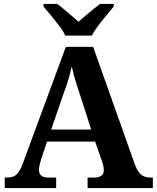

<svg xmlns="http://www.w3.org/2000/svg" viewBox="-20 -951 793 971"><path d="M4 0V-53H16Q34 -53 48 -58.5Q62 -64 73.5 -80Q85 -96 96 -126L313 -714H451L664 -114Q673 -92 683.5 -78.5Q694 -65 708.5 -59Q723 -53 741 -53H753V0H423V-53H456Q478 -53 491.5 -61.5Q505 -70 505 -91Q505 -99 503.5 -107Q502 -115 500 -122.5Q498 -130 496 -135L461 -235H218L189 -149Q187 -141 184 -130.5Q181 -120 179 -110Q177 -100 177 -92Q177 -73 188.5 -63Q200 -53 226 -53H264V0ZM239 -296H441L382 -480Q374 -503 367 -525Q360 -547 354 -569.5Q348 -592 343 -615Q338 -593 332 -571.5Q326 -550 319.5 -528.5Q313 -507 304 -485ZM310 -771Q300 -794 279.5 -820.5Q259 -847 237.5 -873Q216 -899 200 -918V-931H269Q284 -921 303 -904.5Q322 -888 342 -871.5Q362 -855 377 -841Q392 -855 412 -871.5Q432 -888 452 -904.5Q472 -921 486 -931H555V-918Q540 -899 518 -873Q496 -847 476 -820.5Q456 -794 445 -771Z"/></svg>

Font: Noto Serif Khmer
Style: Bold
Weight: 700
Version: Version 2.003